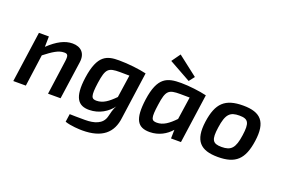

<svg xmlns="http://www.w3.org/2000/svg" viewBox="-118 -1139 2560 1740"><g transform="rotate(20 1161.5 -269.0)"><path d="M416 -504C343 -504 270 -466 189 -389L191 -490H95L26 0H147L189 -307C265 -366 317 -401 371 -401C406 -402 414 -387 407 -332L361 0H482L534 -366C547 -456 496 -504 416 -504Z M864 -504C748 -504 662 -482 629 -253C600 -48 657 12 761 11C858 10 935 -40 983 -104C959 -67 954 -28 944 7C924 87 844 109 757 109C676 109 645 108 609 107L598 184C653 204 742 207 765 207C955 207 1049 126 1066 -25L1129 -475C1062 -491 952 -504 864 -504ZM796 -90C745 -89 733 -112 752 -247C773 -389 794 -407 906 -407C926 -407 958 -407 998 -406L966 -188C905 -126 857 -91 796 -90Z M1560 -597 1369 -745 1309 -661 1519 -544ZM1463 -504C1330 -504 1242 -480 1210 -253C1183 -54 1227 13 1345 12C1432 11 1501 -29 1549 -84L1547 0H1643L1710 -475C1644 -491 1537 -504 1463 -504ZM1377 -90C1324 -90 1313 -110 1333 -247C1353 -391 1376 -407 1489 -407C1506 -407 1539 -407 1579 -406L1547 -188C1487 -126 1437 -90 1377 -90Z M2061 -504C1886 -504 1814 -434 1788 -249C1762 -59 1833 13 2002 13C2172 13 2246 -55 2272 -240C2299 -430 2232 -504 2061 -504ZM2060 -407C2146 -407 2165 -374 2147 -249C2129 -121 2095 -84 2003 -84C1915 -84 1897 -117 1915 -240C1934 -375 1970 -407 2060 -407Z"/></g></svg>

Font: Exo 2 Semi Bold
Style: Italic
Weight: 600
Italic angle: -8°
Designer: Natanael Gama
Version: Version 1.001;PS 001.001;hotconv 1.0.88;makeotf.lib2.5.64775